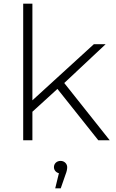

<svg xmlns="http://www.w3.org/2000/svg" viewBox="-20 -762 628 1043"><path d="M554 -522C554 -522 329 -311 329 -311C329 -311 576 0 576 0C576 0 514 0 514 0C514 0 292 -279 292 -279C292 -279 156 -155 156 -155C156 -155 156 0 156 0C156 0 106 0 106 0C106 0 106 -742 106 -742C106 -742 156 -742 156 -742C156 -742 156 -217 156 -217C156 -217 490 -522 490 -522C490 -522 554 -522 554 -522ZM309 112C331 112 345 129 345 146C345 158 342 171 336 186C336 186 310 261 310 261C310 261 280 261 280 261C280 261 300 179 300 179C284 175 273 162 273 146C273 127 288 112 309 112Z"/></svg>

Font: TamingNoise
Style: Regular
Weight: 500
Designer: Julieta Ulanovsky
Foundry: Julieta Ulanovsky
Version: ""